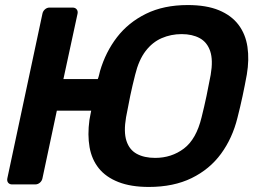

<svg xmlns="http://www.w3.org/2000/svg" viewBox="-20 -730 1034 760"><path d="M569 10Q498 10 448.5 -9.5Q399 -29 371 -64Q343 -99 334.5 -147.5Q326 -196 334 -255Q336 -265 337.5 -274Q339 -283 341 -292H205L148 -24Q146 -14 138 -7Q130 0 119 0H28Q18 0 12.5 -6.5Q7 -13 9 -24L148 -676Q150 -686 158 -693Q166 -700 176 -700H267Q278 -700 283.5 -693Q289 -686 287 -676L231 -417H367Q370 -424 372 -432.5Q374 -441 376 -449Q398 -524 443 -582.5Q488 -641 558 -675.5Q628 -710 723 -710Q797 -710 846.5 -689.5Q896 -669 924 -632Q952 -595 959.5 -544.5Q967 -494 957 -435Q949 -391 940 -349Q931 -307 920 -264Q900 -183 855 -121.5Q810 -60 738.5 -25Q667 10 569 10ZM594 -105Q659 -105 708 -142Q757 -179 778 -266Q789 -310 797.5 -350.5Q806 -391 814 -434Q824 -492 812 -527.5Q800 -563 770.5 -579Q741 -595 699 -595Q657 -595 620 -579Q583 -563 556 -527.5Q529 -492 515 -434Q504 -391 495.5 -350.5Q487 -310 479 -266Q469 -208 480.5 -172.5Q492 -137 521.5 -121Q551 -105 594 -105Z"/></svg>

Font: Rubik Medium
Style: Italic
Weight: 500
Italic angle: -12°
Designer: Hubert and Fischer
Foundry: Hubert and Fischer
Version: Version 2.300;gftools[0.9.30]